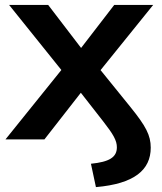

<svg xmlns="http://www.w3.org/2000/svg" viewBox="-20 -559 648 770"><path d="M364.7 191.4C518.1 178.2 584.5 123 584.5 33.2C584.5 -16.6 564.9 -53.2 503.4 -129.4L383.3 -277.8L594.2 -539.1H438L305.2 -366.7L173.3 -539.1H16.6L226.1 -278.3L2 0H158.2L304.2 -187L393.1 -73.2C435.1 -19.5 448.7 4.9 448.7 31.7C448.7 71.8 418.5 90.3 344.7 97.7Z"/></svg>

Font: Winston SemiBold
Style: Regular
Weight: 600
Designer: Vernon Adams, Kim Jin-seong, David Berlow, Cristiano Sobral
Foundry: The Winston Project Authors
Version: Version 3.004